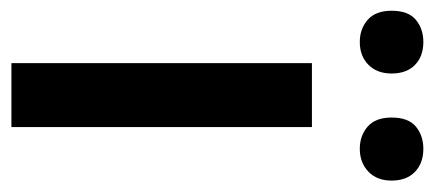

<svg xmlns="http://www.w3.org/2000/svg" viewBox="-250 -542 780 345"><g transform="rotate(90 140.5 -370.0)"><path d="M0 0ZM196.8 0H82V-540H196.8ZM-12.2 -683.1Q-12.2 -713.4 4.2 -726.8Q20.5 -740.2 43.9 -740.2Q69.8 -740.2 85.2 -725.1Q100.6 -710 100.6 -683.1Q100.6 -657.2 85 -641.6Q69.3 -626 43.9 -626Q20.5 -626 4.2 -640.1Q-12.2 -654.3 -12.2 -683.1ZM179.7 -683.1Q179.7 -713.4 196 -726.8Q212.4 -740.2 235.8 -740.2Q261.7 -740.2 277.3 -725.1Q293 -710 293 -683.1Q293 -656.7 276.9 -641.4Q260.7 -626 235.8 -626Q212.4 -626 196 -640.1Q179.7 -654.3 179.7 -683.1Z"/></g></svg>

Font: Open Sans Semibold
Style: Regular
Weight: 600
Foundry: Ascender Corporation
Version: Version 1.10; ttfautohint (v1.5.65-e2d9)